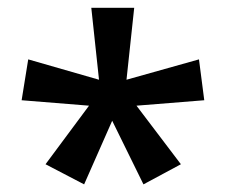

<svg xmlns="http://www.w3.org/2000/svg" viewBox="-20 -780 588 498"><path d="M328.1 -759.8 308.1 -573.2 496.1 -626 509.8 -520 334 -505.9 449.2 -354 352.1 -301.8 271 -466.8 198.2 -301.8 98.1 -354 210.9 -505.9 36.1 -520 53.2 -626 236.8 -573.2 216.8 -759.8Z"/></svg>

Font: Sahel SemiBold FD
Style: SemiBold-FD
Weight: 600
Foundry: Saber Rastikerdar (saber.rastikerdar@gmail.com)
Version: Version 3.3.0